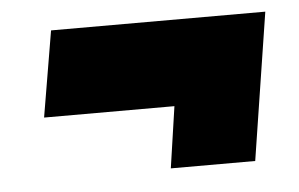

<svg xmlns="http://www.w3.org/2000/svg" viewBox="-34 -507 596 383"><g transform="rotate(-5 264.5 -315.5)"><path d="M51 -291 80 -463H509L463 -168H294L312 -291Z"/></g></svg>

Font: Georama ExtraCondensed Thin Black
Style: Italic
Weight: 900
Italic angle: -9°
Version: Version 1.001